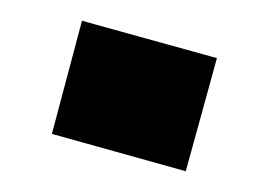

<svg xmlns="http://www.w3.org/2000/svg" viewBox="-20 -162 249 185"><path d="M159 3 30 -33 59 -142 189 -106Z"/></svg>

Font: Blaka Ink
Style: Regular
Weight: 400
Designer: Mohamed Gaber
Foundry: Kief Type Foundry
Version: Version 1.003; ttfautohint (v1.8.4.7-5d5b)